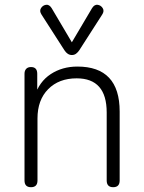

<svg xmlns="http://www.w3.org/2000/svg" viewBox="-20 -774 598 799"><path d="M109 5Q82 5 82 -23V-467Q82 -480 89 -487.5Q96 -495 109 -495Q135 -495 135 -467V-382L124 -373Q143 -434 191 -465.5Q239 -497 302 -497Q478 -497 478 -310V-23Q478 5 451 5Q424 5 424 -23V-306Q424 -448 299 -448Q225 -448 180.5 -403Q136 -358 136 -281V-23Q136 5 109 5ZM279 -545Q261 -545 248 -565L153 -713Q143 -728 150.5 -740Q158 -752 171.5 -754Q185 -756 195 -740L279 -598L363 -740Q373 -756 386.5 -754Q400 -752 407.5 -740Q415 -728 405 -713L310 -565Q304 -556 296.5 -550.5Q289 -545 279 -545Z"/></svg>

Font: Nunito VF Beta Light
Style: Regular
Weight: 300
Designer: Vernon Adams
Foundry: newtypography
Version: Version 3.001